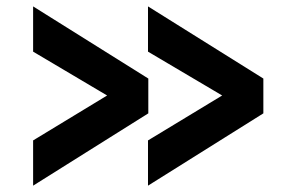

<svg xmlns="http://www.w3.org/2000/svg" viewBox="-20 -587 909 603"><path d="M84 -566.9 445.8 -340.3V-231L84 -3.9V-146L316.4 -287.1L84 -424.8ZM444.8 -566.9 807.1 -340.3V-231L444.8 -3.9V-146L677.7 -287.1L444.8 -424.8Z"/></svg>

Font: Dhyana
Style: Bold
Weight: 700
Foundry: Vernon Adams
Version: Version 1.002; ttfautohint (v0.8.51-6076)